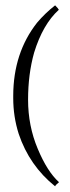

<svg xmlns="http://www.w3.org/2000/svg" viewBox="-20 -667 257 701"><path d="M104.5 -474.6Q82.5 -396 82.5 -303.2Q82.5 -207.5 117.7 -124Q152.3 -41 194.8 -2.4Q196.8 -2.4 193.4 0Q183.1 8.3 181.2 13.2Q87.4 -62 48.3 -178.2Q28.3 -241.2 28.3 -308.6V-317.9Q28.8 -474.1 115.2 -584Q144.5 -618.7 181.2 -647.5L190.4 -637.7L194.8 -631.3Q136.2 -578.1 104.5 -474.6Z"/></svg>

Font: AMoshref-Thulth
Style: Regular
Weight: 400
Designer: Ali Moshref
Foundry: Ali Moshref
Version: Version 0.1